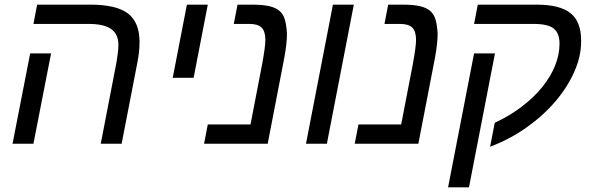

<svg xmlns="http://www.w3.org/2000/svg" viewBox="-20 -619 2542 827"><path d="M124 0H34L110 -389H200ZM414 0 482 -352Q486 -376 488 -394.5Q490 -413 490 -426Q490 -471 459.5 -493.5Q429 -516 360 -516H124L140 -599H369Q481 -599 531 -561Q581 -523 581 -438Q581 -396 572 -351L504 0Z M785 -599H875L814 -284H724Z M1133 0H859L875 -83H1059L1109 -342Q1116 -380 1119.5 -406Q1123 -432 1123 -447Q1123 -484 1107 -500Q1091 -516 1053 -516H987L1003 -599H1066Q1111 -599 1139.5 -592.5Q1168 -586 1184.5 -571.5Q1201 -557 1207.5 -533Q1214 -509 1216 -474Q1216 -431 1204 -367Z M1414 -599H1504L1388 0H1298Z M1782 0H1508L1524 -83H1708L1758 -342Q1765 -380 1768.5 -406Q1772 -432 1772 -447Q1772 -484 1756 -500Q1740 -516 1702 -516H1636L1652 -599H1715Q1760 -599 1788.5 -592.5Q1817 -586 1833.5 -571.5Q1850 -557 1856.5 -533Q1863 -509 1865 -474Q1865 -431 1853 -367Z M2112 -389 2000 188H1910L2022 -389ZM2038 -599H2291Q2391 -599 2437 -562.5Q2483 -526 2483 -445V-439Q2483 -376 2453.5 -309.5Q2424 -243 2372 -182Q2320 -121 2248 -70Q2176 -19 2091 13L2111 -90Q2177 -121 2228.5 -160.5Q2280 -200 2316 -244.5Q2352 -289 2371 -336.5Q2390 -384 2390 -431Q2390 -476 2365 -496Q2340 -516 2279 -516H2022Z"/></svg>

Font: Libra Sans Modern
Style: Italic
Weight: 400
Italic angle: -12°
Foundry: Stefan Peev, Context Ltd
Version: Version 1.000